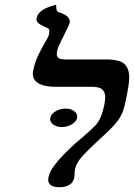

<svg xmlns="http://www.w3.org/2000/svg" viewBox="-20 -770 559 801"><path d="M190 -279Q193 -294 211.5 -305.5Q230 -317 253 -317Q274 -317 288 -307.5Q302 -298 302 -284V-279Q299 -263 280 -251.5Q261 -240 238 -240Q217 -240 203 -250Q189 -260 189 -274Q189 -277 190 -279ZM218 -556Q217 -553 217 -550Q217 -547 217 -545Q217 -530 227.5 -526Q238 -522 254 -522H422Q478 -522 498.5 -503.5Q519 -485 519 -447Q519 -430 515.5 -408.5Q512 -387 507 -361Q501 -330 494 -309.5Q487 -289 475 -271.5Q463 -254 442.5 -233.5Q422 -213 387 -181Q350 -147 324.5 -119.5Q299 -92 293 -64Q292 -57 291.5 -52.5Q291 -48 291 -44Q291 -40 290.5 -35.5Q290 -31 290 -29Q281 11 228 11Q181 11 181 -21Q181 -24 181.5 -27Q182 -30 183 -33Q187 -53 204.5 -77Q222 -101 246 -125.5Q270 -150 293.5 -171Q317 -192 333 -205Q360 -228 375 -243.5Q390 -259 399 -279Q408 -299 415 -332Q417 -341 418 -349.5Q419 -358 419 -365Q419 -385 407 -396.5Q395 -408 360 -408H209Q167 -408 142 -421.5Q117 -435 117 -463Q117 -467 117.5 -470.5Q118 -474 119 -478Q126 -512 140.5 -541.5Q155 -571 169 -595Q174 -602 179 -612.5Q184 -623 185 -630Q186 -633 186 -638Q186 -647 182 -650.5Q178 -654 173 -655Q162 -660 147 -668.5Q132 -677 132 -690Q132 -691 132.5 -692Q133 -693 133 -694Q137 -714 154 -725.5Q171 -737 189.5 -743Q208 -749 214 -750Q214 -731 218 -725.5Q222 -720 224 -719Q241 -715 256 -705Q271 -695 271 -680V-675Q271 -674 263 -656.5Q255 -639 246 -621Q237 -603 234 -597Q230 -589 225 -577.5Q220 -566 218 -556Z"/></svg>

Font: Libertinus Serif SemiBold
Style: Italic
Weight: 600
Italic angle: -11.5°
Designer: Philipp H. Poll, Khaled Hosny
Foundry: Caleb Maclennan
Version: Version 7.051;RELEASE